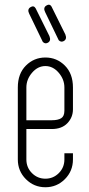

<svg xmlns="http://www.w3.org/2000/svg" viewBox="-20 -779 373 808"><path d="M197 -751Q189 -765 174 -755Q161 -746 170 -728L227 -610Q236 -600 248 -606Q263 -614 255 -634ZM130 -744Q122 -758 107 -748Q94 -739 103 -721L160 -603Q169 -593 181 -599Q196 -607 188 -627ZM91 -236V-108Q91 -74 114.5 -50.5Q138 -27 171 -27Q204 -27 227.5 -50.5Q251 -74 251 -108V-134H287V-108Q287 -59 253 -25Q219 9 171 9Q123 9 89 -25Q55 -59 55 -108V-411Q55 -469 89 -503Q123 -537 171 -537Q219 -537 253 -503Q287 -469 287 -411V-319Q287 -285 263.5 -260.5Q240 -236 198 -236ZM91 -273H198Q224 -273 237.5 -281.5Q251 -290 251 -313V-411Q251 -445 227 -473Q203 -501 171 -501Q139 -501 115 -473Q91 -445 91 -411Z"/></svg>

Font: Aaram
Style: Regular
Weight: 400
Designer: Tharique Azeez
Foundry: Tharique Azeez
Version: Version 1.7